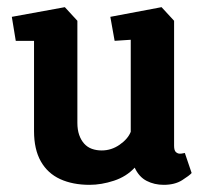

<svg xmlns="http://www.w3.org/2000/svg" viewBox="-20 -512 579 536"><path d="M230 4Q183 4 148 -12Q113 -28 94 -61.5Q75 -95 75 -146V-398H24L13 -465L161 -492L196 -454V-169Q196 -150 201 -135.5Q206 -121 215 -111Q224 -101 236.5 -96.5Q249 -92 264 -92Q291 -92 314 -108Q337 -124 345 -144V-401L300 -398L288 -465L431 -492L466 -454V-105Q466 -92 471 -87.5Q476 -83 482 -83Q487 -83 491 -84Q495 -85 496 -85L515 -29Q509 -22 488.5 -9Q468 4 437 4Q411 4 389.5 -7Q368 -18 356 -44Q333 -19 298 -7.5Q263 4 230 4Z"/></svg>

Font: Kreon Light
Style: Bold
Weight: 700
Version: Version 2.002